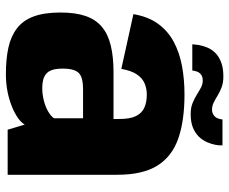

<svg xmlns="http://www.w3.org/2000/svg" viewBox="-83 -689 778 652"><g transform="rotate(90 306.0 -363.0)"><path d="M232 6Q263 6 290.8 0.5Q318.5 -5 341.2 -14.2Q364 -23.5 380 -34.5Q396 -45.5 403 -58L420.5 0H573.5V-372Q573.5 -458.5 542.5 -508.2Q511.5 -558 451 -579.2Q390.5 -600.5 300.5 -600.5Q249.5 -600.5 204 -592Q158.5 -583.5 122 -564Q85.5 -544.5 61 -511Q36.5 -477.5 28 -427L214 -386Q220 -420.5 233 -439.2Q246 -458 263.5 -465.2Q281 -472.5 301 -472.5Q327 -472.5 345.5 -464.2Q364 -456 374 -436Q384 -416 384 -380V-359.5H225Q173 -359.5 134.8 -350.2Q96.5 -341 71.5 -320.2Q46.5 -299.5 34.5 -265Q22.5 -230.5 22.5 -179.5Q22.5 -124.5 35.8 -88.5Q49 -52.5 76 -31.8Q103 -11 141.8 -2.5Q180.5 6 232 6ZM278.5 -117.5Q263.5 -117.5 251.5 -120.5Q239.5 -123.5 230.8 -130.8Q222 -138 217.5 -151.5Q213 -165 213 -187Q213 -209.5 217.5 -223.2Q222 -237 230.5 -243.8Q239 -250.5 251.8 -253.2Q264.5 -256 280.5 -256H381.5V-157Q374 -146.5 358 -137.2Q342 -128 321.2 -122.8Q300.5 -117.5 278.5 -117.5ZM367 -621.5Q395.5 -621.5 414.2 -629.5Q433 -637.5 444.8 -650Q456.5 -662.5 462.8 -677Q469 -691.5 471.8 -705.5Q474.5 -719.5 473.5 -729.5H385.5Q385.5 -723 382.2 -714.2Q379 -705.5 371.2 -699.8Q363.5 -694 352 -694Q339.5 -694 328 -699.8Q316.5 -705.5 304 -713.2Q291.5 -721 276 -726.8Q260.5 -732.5 239.5 -732.5Q211 -732.5 191.5 -725Q172 -717.5 160 -705.5Q148 -693.5 141.8 -678.8Q135.5 -664 133.2 -650.5Q131 -637 130.5 -627H219.5Q220 -633.5 222.8 -642Q225.5 -650.5 233 -656.5Q240.5 -662.5 254 -662.5Q266 -662.5 277.8 -656.2Q289.5 -650 302.2 -642Q315 -634 330.5 -627.8Q346 -621.5 367 -621.5Z"/></g></svg>

Font: Anybody SemiCondensed ExtraBold
Style: Regular
Weight: 800
Width: 4
Version: Version 1.113;gftools[0.9.25]